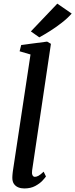

<svg xmlns="http://www.w3.org/2000/svg" viewBox="-20 -1052 424 1082"><path d="M161 -91.5Q158.5 -74.5 163 -65Q167.5 -55.5 176.5 -55.5Q185.5 -55.5 196.5 -61.2Q207.5 -67 226 -84.5L239 -57.5Q234.5 -50.5 219.5 -34.2Q204.5 -18 178.8 -4Q153 10 116.5 10Q98.5 10 83 3.8Q67.5 -2.5 58.2 -16.2Q49 -30 49.5 -52.5Q49.5 -57 50 -63.5Q50.5 -70 51.2 -76.8Q52 -83.5 52.5 -87.5L152 -745L90.5 -763L99.5 -798.5L245.5 -817.5L267 -805ZM201.5 -841.5 154 -875 303 -1031.5 384 -975.5Q360 -948.5 326.8 -922.8Q293.5 -897 260 -876Q226.5 -855 201.5 -841.5Z"/></svg>

Font: Merriweather Medium
Style: Italic
Weight: 500
Italic angle: -7.8°
Version: Version 2.101